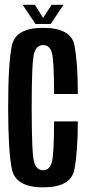

<svg xmlns="http://www.w3.org/2000/svg" viewBox="-20 -800 376 824"><path d="M165 4Q284.5 4 299.2 -72.5Q314 -149 314 -279H212Q212 -136.5 202.2 -103Q192.5 -69.5 165 -69.5Q137 -69.5 126.5 -104Q116 -138.5 116 -339.5Q116 -539.5 126.8 -573Q137.5 -606.5 165 -606.5Q193 -606.5 202.5 -574.2Q212 -542 212 -396.5H314Q314 -530.5 299.5 -605.5Q285 -680.5 164.5 -680.5Q46.5 -680.5 30.8 -604Q15 -527.5 15 -339.5Q15 -152 31 -74Q47 4 165 4ZM132.5 -697H197.5L252.5 -779.5H201.5L165 -723L129.5 -779.5H77Z"/></svg>

Font: Anybody ExtraCondensed Medium
Style: Regular
Weight: 500
Width: 2
Version: Version 1.113;gftools[0.9.25]